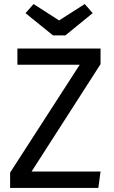

<svg xmlns="http://www.w3.org/2000/svg" viewBox="-20 -929 562 949"><path d="M399 -909 272 -828 146 -909 106 -864 242 -754H303L438 -864ZM477 -689H66V-609H374L30 -76V0H466L477 -81H136L477 -612Z"/></svg>

Font: FiraGO Unicode
Style: Regular
Weight: 400
Designer: bBox Type
Foundry: bBox Type GmbH
Version: Version 1.001;PS 001.001;hotconv 1.0.88;makeotf.lib2.5.64775